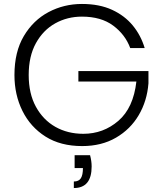

<svg xmlns="http://www.w3.org/2000/svg" viewBox="-20 -731 823 970"><path d="M395 7Q286 7 210 -41Q134 -89 93.5 -170.5Q53 -252 53 -352Q53 -469 100.5 -549Q148 -629 225.5 -670Q303 -711 394 -711Q482 -711 546 -681.5Q610 -652 651 -602Q692 -552 711 -488H638Q613 -556 552 -601.5Q491 -647 394 -647Q320 -647 259 -613Q198 -579 161.5 -513Q125 -447 125 -352Q125 -258 161.5 -191.5Q198 -125 260 -90Q322 -55 401 -55Q502 -55 578 -120.5Q654 -186 669 -319H376V-372H730V-310Q723 -221 681 -149.5Q639 -78 566 -35.5Q493 7 395 7ZM353 219V186Q378 186 388.5 169.5Q399 153 399 118H357V53H435Q443 83 443 110Q443 219 353 219Z"/></svg>

Font: Ulagadi Sans Light
Style: Regular
Weight: 300
Designer: Ninad Kale (Devanagari), Jonny Pinhorn (Latin)
Foundry: Indian Type Foundry
Version: Version 3.01;March 29, 2020;FontCreator 12.0.0.2522 64-bit; 